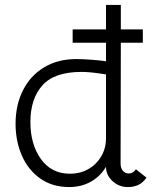

<svg xmlns="http://www.w3.org/2000/svg" viewBox="-20 -747 626 777"><path d="M573 -28Q558 -7 539.5 1.5Q521 10 497 10Q462 10 435.5 -14Q409 -38 409 -72Q385 -32 346.5 -11Q308 10 260 10Q192 10 143 -24.5Q94 -59 68.5 -117.5Q43 -176 43 -246Q43 -322 73 -381.5Q103 -441 158.5 -474.5Q214 -508 289 -508Q312 -508 347 -505.5Q382 -503 409 -499V-574H274V-628H409V-727H469V-628H558V-574H469L468 -86Q468 -66 477.5 -55.5Q487 -45 501 -45Q519 -45 530 -62ZM409 -446 388 -449Q341 -456 310 -456Q200 -456 151.5 -401.5Q103 -347 103 -253Q103 -163 145.5 -103.5Q188 -44 263 -44Q307 -44 341.5 -65Q376 -86 395 -124Q409 -152 409 -188Z"/></svg>

Font: Bellota
Style: Regular
Weight: 400
Designer: Kemie Guaida
Foundry: Kemie Guaida
Version: Version 4.001